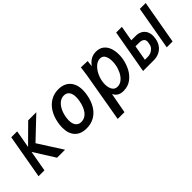

<svg xmlns="http://www.w3.org/2000/svg" viewBox="58 -1328 2285 2285"><g transform="rotate(-45 1201.0 -185.0)"><path d="M188 -257.5 141.5 6H42.5L140.5 -551.5H240L200.5 -328.5L425.5 -551.5H562L294.5 -297.5L488.5 6H354Z M650.5 -202Q650.5 -241.5 658.5 -284.5Q674 -369 713.2 -431.2Q752.5 -493.5 810.8 -526.8Q869 -560 940 -560Q1003 -560 1048 -534.5Q1093 -509 1117 -460.8Q1141 -412.5 1141 -346Q1141 -310 1133.5 -268.5Q1118 -182 1080 -119.8Q1042 -57.5 983.8 -24.2Q925.5 9 851.5 9Q754 9 702.2 -46.5Q650.5 -102 650.5 -202ZM1019.5 -282Q1025.5 -315 1025.5 -343Q1025.5 -399.5 1002 -430.2Q978.5 -461 934 -461Q895.5 -461 862.5 -437Q829.5 -413 805.8 -369Q782 -325 771.5 -266Q766 -234 766 -209.5Q766 -152.5 790.8 -121.2Q815.5 -90 860 -90Q921 -90 962.2 -141Q1003.5 -192 1019.5 -282Z M1311.5 -527.5 1314.5 -554 1424.5 -550 1416 -472Q1451 -519.5 1489.2 -539.8Q1527.5 -560 1573 -560Q1632.5 -560 1670.8 -530Q1709 -500 1726.5 -451Q1744 -402 1744 -342.5Q1744 -303 1737.5 -267.5Q1725.5 -201 1693.5 -139Q1661.5 -77 1606.5 -36.2Q1551.5 4.5 1477 4.5Q1430 4.5 1400 -13.5Q1370 -31.5 1352 -68L1304.5 190H1190.5L1298.5 -434.5Q1305.5 -476 1311.5 -527.5ZM1626.5 -279.5Q1632 -310 1632 -341.5Q1632 -396 1612.5 -432Q1593 -468 1550 -468Q1508 -468 1471.5 -436.5Q1435 -405 1410.8 -357Q1386.5 -309 1378 -260.5Q1373.5 -236 1373.5 -209Q1373.5 -154.5 1395 -118.2Q1416.5 -82 1462 -82Q1503.5 -82 1538 -110.5Q1572.5 -139 1595 -184.2Q1617.5 -229.5 1626.5 -279.5Z M1904.5 -550H2000.5L1966.5 -357.5H2043Q2085.5 -357.5 2118.2 -340.2Q2151 -323 2169.8 -289.8Q2188.5 -256.5 2188.5 -210.5Q2188.5 -192 2184.5 -168Q2175 -112.5 2147 -75Q2119 -37.5 2078.2 -18.8Q2037.5 0 1988 0H1807.5ZM2086 -169.5 2091 -195Q2092.5 -204 2092.5 -211.5Q2092.5 -243 2069.8 -257.2Q2047 -271.5 2008 -271.5H1951.5L1917.5 -79H1967Q1994 -79 2019.8 -90.2Q2045.5 -101.5 2063.5 -122Q2081.5 -142.5 2086 -169.5ZM2303 -550H2401.5L2304.5 0H2206Z"/></g></svg>

Font: JuliaMono SemiBoldItalic
Style: Regular
Weight: 600
Italic angle: -9°
Monospace: yes
Designer: cormullion
Foundry: corm
Version: Version 0.049; ttfautohint (v1.8.4)